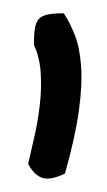

<svg xmlns="http://www.w3.org/2000/svg" viewBox="-20 -144 161 290"><path d="M78.1 118.2Q55.7 128.9 43.5 124.5Q31.2 120.1 22.5 103.5Q26.4 86.9 31.7 63.5Q37.1 40 40 15.1Q43 -9.8 41.5 -33.7Q40 -57.6 31.2 -76.2Q31.2 -91.8 32.7 -101.1Q34.2 -110.4 38.6 -115.2Q43 -120.1 52.2 -122.1Q61.5 -124 76.2 -124Q85.9 -109.4 93.3 -90.3Q100.6 -71.3 102.5 -43.5Q104.5 -15.6 99.1 23.4Q93.8 62.5 78.1 118.2Z"/></svg>

Font: Shadows Into Light Two
Style: Regular
Weight: 400
Designer: Kimberly Geswein
Foundry: Kimberly Geswein
Version: Version 1.003 2012